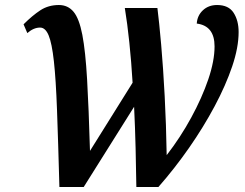

<svg xmlns="http://www.w3.org/2000/svg" viewBox="-20 -746 979 766"><path d="M217 0Q212 -183 207.5 -306Q203 -429 195 -501.5Q187 -574 174 -605Q161 -636 140 -636Q114 -636 89 -614L74 -649Q109 -684 141 -705Q173 -726 215 -726Q251 -726 273.5 -699Q296 -672 308.5 -607Q321 -542 327.5 -429Q334 -316 339 -144L509 -416Q504 -500 496 -576.5Q488 -653 478 -714H608Q615 -659 623 -568Q631 -477 637 -363Q643 -249 645 -127Q700 -198 743 -277Q786 -356 811 -429.5Q836 -503 836 -561Q836 -643 765 -652Q767 -684 789.5 -705Q812 -726 846 -726Q892 -726 912 -695Q932 -664 932 -618Q932 -557 906.5 -481.5Q881 -406 836.5 -322.5Q792 -239 734.5 -156.5Q677 -74 612 0H524Q523 -73 521 -155Q519 -237 515 -320L314 0Z"/></svg>

Font: Noto Serif SemiCondensed SemiBold
Style: Italic
Weight: 600
Width: 4
Italic angle: -12°
Designer: Monotype Design Team
Foundry: Monotype Imaging Inc.
Version: Version 2.014; ttfautohint (v1.8.4.7-5d5b)